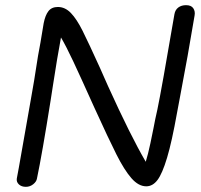

<svg xmlns="http://www.w3.org/2000/svg" viewBox="-20 -733 778 743"><path d="M733 -673Q707 -516 677 -360L665 -296Q645 -184 626.5 -122.5Q608 -61 589.5 -36.5Q571 -12 546 -12Q516 -12 488.5 -43.5Q461 -75 430.5 -135.5Q400 -196 344 -319Q291 -437 263.5 -495.5Q236 -554 216 -588Q201 -508 185 -403L176 -345Q143 -137 123 -42Q121 -30 108.5 -20Q96 -10 80 -10Q63 -10 53 -19.5Q43 -29 45 -42L53 -85L99 -346Q111 -411 127 -516Q135 -556 149 -643Q155 -674 167.5 -690Q180 -706 204 -706Q232 -706 254.5 -682.5Q277 -659 299.5 -614Q322 -569 367 -470Q376 -449 384 -431.5Q392 -414 398 -400Q485 -208 544 -107Q553 -136 562 -178.5Q571 -221 574 -237Q580 -270 589 -309Q605 -385 655 -678Q658 -695 670 -704Q682 -713 700 -713Q720 -713 728 -701Q736 -689 733 -673Z"/></svg>

Font: Mali
Style: Italic
Weight: 400
Italic angle: -10°
Version: Version 1.000; ttfautohint (v1.6)